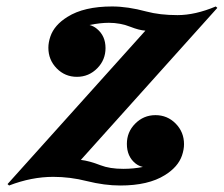

<svg xmlns="http://www.w3.org/2000/svg" viewBox="-20 -567 696 597"><path d="M8.3 9.8Q8.3 9.8 3.4 5.4L432.1 -471.7Q412.1 -473.1 386.2 -483.4Q354.5 -496.1 318.4 -496.1Q292 -496.1 258.3 -489.3Q271.5 -485.8 281.2 -477.5Q308.1 -455.6 308.1 -417.5Q308.1 -380.9 282.7 -355Q256.3 -328.1 219.2 -328.1Q182.1 -328.1 156.2 -354.5Q130.4 -380.9 130.4 -418.5Q130.4 -435.1 136.7 -453.6Q148.9 -489.3 189.9 -514.6Q241.2 -546.9 328.6 -546.9Q377 -546.9 435.1 -531.2Q477.1 -520 532 -520Q586.9 -520 650.9 -546.9Q650.9 -546.9 655.8 -542.5L231.4 -69.8Q257.3 -66.9 292.5 -53.2Q321.3 -42 363.3 -42Q395.5 -42 424.3 -47.9Q411.1 -50.8 400.9 -59.1Q374.5 -80.6 374.5 -119.6Q374.5 -156.2 399.9 -182.1Q426.3 -209 463.4 -209Q500.5 -209 526.4 -182.6Q552.2 -156.2 552.2 -118.7Q552.2 -102.1 545.9 -83.5Q533.7 -47.9 492.7 -22.5Q441.4 9.8 354 9.8Q305.2 9.8 250 -3.9Q198.2 -17.1 145.5 -17.1Q78.1 -17.1 8.3 9.8Z"/></svg>

Font: Cursive Sans
Style: Bold
Weight: 700
Italic angle: -15°
Designer: Wojciech Kalinowski "wmk69" (wmk69@o2.pl)
Foundry: Wojciech Kalinowski "wmk69" (wmk69@o2.pl)
Version: Wersja 3.1.0; 2022-02-18